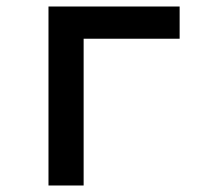

<svg xmlns="http://www.w3.org/2000/svg" viewBox="-20 -570 640 590"><path d="M129 0V-550H532V-451H237V0Z"/></svg>

Font: JetBrains Mono NL SemiBold
Style: Regular
Weight: 600
Designer: Philipp Nurullin, Konstantin Bulenkov
Foundry: JetBrains
Version: Version 2.304; ttfautohint (v1.8.4.7-5d5b)